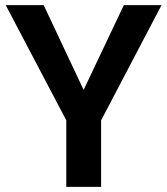

<svg xmlns="http://www.w3.org/2000/svg" viewBox="-20 -731 655 751"><path d="M150.9 -710.9 307.1 -379.4 464.4 -710.9H611.8L375.5 -260.3V0H239.3V-260.3L2.4 -710.9Z"/></svg>

Font: Vazirmatn RD UI SemiBold
Style: Regular
Weight: 600
Designer: Saber Rastikerdar
Foundry: Saber Rastikerdar
Version: Version 33.003